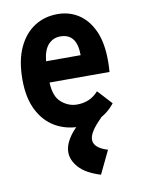

<svg xmlns="http://www.w3.org/2000/svg" viewBox="-81 -535 601 820"><g transform="rotate(-10 219.0 -125.0)"><path d="M237 11Q177 11 130.5 -16Q84 -43 57 -96.5Q30 -150 30 -229Q30 -311 55.5 -366.5Q81 -422 125 -450.5Q169 -479 226 -479Q276 -479 316 -453.5Q356 -428 380 -376.5Q404 -325 404 -245Q404 -235 403.5 -221Q403 -207 402 -197H142Q144 -136 174.5 -110Q205 -84 242 -84Q269 -84 292 -93.5Q315 -103 335 -125L392 -63Q363 -26 323 -7.5Q283 11 237 11ZM143 -289H293Q293 -383 221 -383Q190 -383 169 -360.5Q148 -338 143 -289ZM338 129 290 229Q226 209 197.5 177Q169 145 169 111Q169 74 201 33Q233 -8 294 -43L334 -12Q278 42 278 75Q278 111 338 129Z"/></g></svg>

Font: Inconsolata SemiCondensed ExtraBold
Style: Regular
Weight: 800
Width: 4
Monospace: yes
Designer: Raph Levien, Cyreal, Brenton Simpson
Foundry: Raph Levien, Cyreal, Google
Version: Version 3.100; ttfautohint (v1.8.4.7-5d5b)